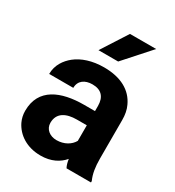

<svg xmlns="http://www.w3.org/2000/svg" viewBox="-183 -856 884 972"><g transform="rotate(30 259.5 -370.0)"><path d="M24 -148C24 -125 29 -104 38 -85C65 -30 123 10 204 10C266 10 309 -14 337 -47C340 -28 344 -13 351 0H494V-8C479 -41 473 -79 473 -128V-352C473 -383 468 -410 457 -433C426 -501 359 -538 261 -538C192 -538 136 -519 97 -488C65 -462 36 -423 36 -370H177C177 -412 209 -434 253 -434C306 -434 331 -404 331 -353V-323H268C134 -323 24 -279 24 -148ZM165 -159C165 -218 212 -240 273 -240H331V-149C315 -120 280 -98 235 -98C196 -98 165 -122 165 -159ZM192 -599H307L442 -750H289Z"/></g></svg>

Font: Asimov Pro
Style: Bd
Weight: 700
Designer: Google
Version: Version 2.000980; 2014